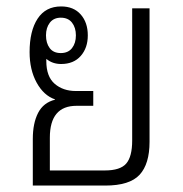

<svg xmlns="http://www.w3.org/2000/svg" viewBox="-20 -577 568 597"><path d="M82 0V-145Q82 -194 98.5 -226Q115 -258 151 -267V-268Q116 -280 94 -320Q72 -360 72 -415Q72 -481 97 -519Q122 -557 170 -557Q209 -557 231 -532Q253 -507 253 -467Q253 -428 231 -403Q209 -378 170 -378Q143 -378 124 -394Q124 -391 124 -387Q124 -339 150 -316.5Q176 -294 216 -294H270V-248H218Q135 -248 135 -149V-47H306Q354 -47 372.5 -68.5Q391 -90 391 -140V-551H445V-136Q445 -67 414 -33.5Q383 0 307 0ZM169 -412Q192 -412 204 -427.5Q216 -443 216 -467Q216 -491 204 -506.5Q192 -522 169 -522Q147 -522 135 -506.5Q123 -491 123 -467Q123 -443 134.5 -427.5Q146 -412 169 -412Z"/></svg>

Font: Noto Sans Thai Looped SemiCondensed Light
Style: Regular
Weight: 300
Width: 4
Designer: Sasikarn Vongin, Ben Mitchell
Foundry: The Fontpad Ltd
Version: Version 1.001; ttfautohint (v1.8.4.7-5d5b)